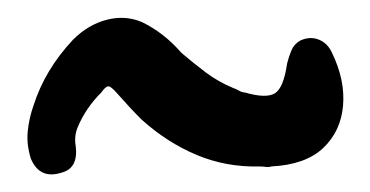

<svg xmlns="http://www.w3.org/2000/svg" viewBox="-20 -380 420 218"><path d="M275 -191Q237 -190 203.5 -204Q170 -218 141 -244Q134 -251 127 -258.5Q120 -266 113 -274Q106 -282 103 -282Q100 -282 95 -275Q77 -257 68 -235Q64 -225 66 -214Q69 -189 50 -184Q25 -176 15 -200Q10 -216 11.5 -231Q13 -246 18 -260Q31 -301 63 -335Q80 -352 101 -357.5Q122 -363 141 -355Q166 -343 186 -320Q200 -308 214 -297.5Q228 -287 245 -280Q248 -279 251.5 -277Q255 -275 258 -275Q282 -268 292 -274Q302 -280 306 -308Q308 -316 311 -323Q314 -330 321 -334Q332 -339 342 -335Q352 -331 357 -320Q372 -289 369.5 -260Q367 -231 347 -212Q327 -193 288 -191Q285 -190 281.5 -190.5Q278 -191 275 -191Z"/></svg>

Font: Delicious Handrawn
Style: Regular
Weight: 400
Designer: Agung Rohmat
Foundry: Agung Rohmat
Version: Version 1.002; ttfautohint (v1.8.4.7-5d5b);gftools[0.9.27]